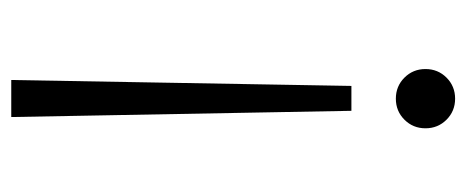

<svg xmlns="http://www.w3.org/2000/svg" viewBox="-252 -328 789 324"><g transform="rotate(90 142.0 -165.5)"><path d="M146 -539.5Q167 -539.5 181.5 -525Q196 -510.5 196 -489.5Q196 -468.5 181.5 -454Q167 -439.5 146 -439.5Q125 -439.5 110.5 -454Q96 -468.5 96 -489.5Q96 -510.5 110.5 -525Q125 -539.5 146 -539.5ZM114.5 209.5 124.5 -364.5H166.5L177 209.5Z"/></g></svg>

Font: Epilogue Light
Style: Regular
Weight: 300
Designer: Tyler Finck
Foundry: Etcetera Type Co
Version: Version 2.111; ttfautohint (v1.8.3)